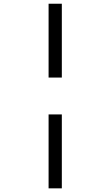

<svg xmlns="http://www.w3.org/2000/svg" viewBox="-20 -780 599 1040"><path d="M314.9 240.2H243.2V-160.2H314.9ZM314.9 -359.9H243.2V-759.8H314.9Z"/></svg>

Font: DroidSerif-Bold
Style: Bold
Weight: 700
Foundry: Ascender Corporation
Version: Version 1.00 build 112